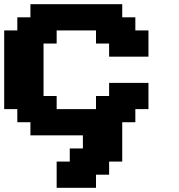

<svg xmlns="http://www.w3.org/2000/svg" viewBox="-20 -645 852 915"><path d="M250 250H437.5V187.5H500V125H562.5V-62.5H625V-125H687.5V-250H500V-187.5H437.5V-125H250V-187.5H187.5V-437.5H250V-500H437.5V-437.5H500V-375H687.5V-500H625V-562.5H562.5V-625H125V-562.5H62.5V-500H0V-125H62.5V-62.5H125V0H375V62.5H312.5V125H250Z"/></svg>

Font: Faithful 32x
Style: Semibold
Weight: 400
Foundry: Faithful Resource Pack
Version: Version 1.0; January 27, 2023